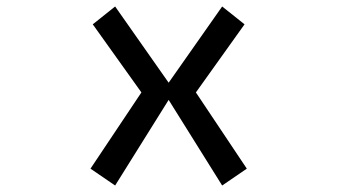

<svg xmlns="http://www.w3.org/2000/svg" viewBox="-20 -540 1040 592"><path d="M500 -232 335 32 259 -20 416 -255 266 -465 335 -520 500 -285 665 -520 734 -465 584 -255 741 -20 665 32Z"/></svg>

Font: Stick
Style: Regular
Weight: 400
Designer: Fontworks Inc.
Foundry: Fontworks Inc.
Version: Version 1.100